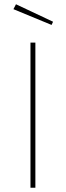

<svg xmlns="http://www.w3.org/2000/svg" viewBox="-20 -881 308 901"><path d="M55 -861 229 -779 222 -764 43 -838ZM146 -681V0H123V-681Z"/></svg>

Font: FiraGO Thin
Style: Regular
Weight: 100
Designer: bBox Type
Foundry: bBox Type GmbH
Version: Version 1.001;PS 001.001;hotconv 1.0.88;makeotf.lib2.5.64775